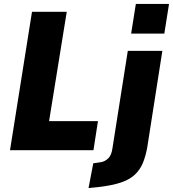

<svg xmlns="http://www.w3.org/2000/svg" viewBox="-20 -765 881 978"><path d="M31 0 143 -705H320L230 -148H479L456 0ZM648 -594 672 -745H841L817 -594ZM431 193 455 67 494 61Q514 58 531 42Q548 26 553 -11L631 -506H807L730 -14Q722 30 708 64.5Q694 99 667 124.5Q640 150 595 165Q550 180 480 188Z"/></svg>

Font: Nunito Sans 7pt Condensed Black
Style: Italic
Weight: 900
Width: 3
Italic angle: -9°
Designer: Vernon Adams
Foundry: Vernon Adams
Version: Version 3.101;gftools[0.9.27]